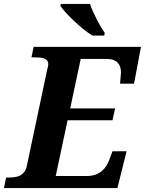

<svg xmlns="http://www.w3.org/2000/svg" viewBox="-43 -951 733 971"><path d="M-12.2 -53.2H1Q16.6 -53.2 31.5 -55.2Q46.4 -57.1 58.6 -63.5Q70.8 -69.8 79.8 -81.5Q88.9 -93.3 92.8 -112.8L196.8 -604Q198.7 -609.4 200 -616.2Q201.2 -623 201.2 -627Q201.2 -637.7 195.8 -644.5Q190.4 -651.4 180.9 -655Q171.4 -658.7 158 -659.9Q144.5 -661.1 128.9 -661.1H116.2L127 -713.9H669.9L634.8 -527.8H564Q564.5 -531.2 565.2 -540Q565.9 -548.8 566.7 -558.3Q567.4 -567.9 568.1 -575.9Q568.8 -584 568.8 -585.9Q568.8 -599.6 564.9 -611.8Q561 -624 552.7 -633.3Q544.4 -642.6 531 -647.7Q517.6 -652.8 498 -652.8H365.2L312 -402.8H539.1L525.9 -342.8H298.8L238.8 -61H397Q420.4 -61 439 -67.6Q457.5 -74.2 471.2 -85.4Q484.9 -96.7 494.4 -111.6Q503.9 -126.5 509.8 -143.1L525.9 -186H597.2L550.8 0H-22.9ZM424.8 -771Q403.3 -783.7 379.2 -803.2Q355 -822.8 332.5 -844Q310.1 -865.2 291.3 -885.7Q272.5 -906.2 262.2 -920.9L265.1 -931.2H412.1Q418 -913.1 427.5 -892.1Q437 -871.1 447.3 -851.1Q457.5 -831.1 468 -813.5Q478.5 -795.9 486.8 -784.2L483.9 -771Z"/></svg>

Font: Droid Serif
Style: Bold Italic
Weight: 700
Italic angle: -12°
Designer: Monotype Design team
Foundry: Monotype Imaging Inc.
Version: Version 1.03